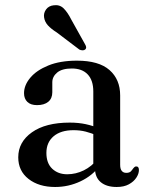

<svg xmlns="http://www.w3.org/2000/svg" viewBox="-20 -716 584 747"><path d="M349.5 -61.5V-71.5L343 -75V-360Q343 -403.5 321.2 -426.5Q299.5 -449.5 259.5 -449.5Q221.5 -449.5 202.5 -433.8Q183.5 -418 183.5 -396V-357Q183.5 -333 167.8 -320Q152 -307 124 -307Q99.5 -307 86.5 -319.5Q73.5 -332 73.5 -353.5Q73.5 -384.5 97.8 -413.5Q122 -442.5 168 -461.2Q214 -480 279.5 -480Q364.5 -480 406 -443.5Q447.5 -407 447.5 -345V-75Q447.5 -58.5 453.8 -51Q460 -43.5 471 -43.5Q483.5 -43.5 489 -49.2Q494.5 -55 498 -60.5Q500.5 -63.5 503.2 -66Q506 -68.5 510 -68.5Q515.5 -68.5 518 -64.8Q520.5 -61 520.5 -54.5Q520.5 -40 510.5 -24.8Q500.5 -9.5 481.5 1Q462.5 11.5 434 11.5Q394.5 11.5 372 -7.2Q349.5 -26 349.5 -61.5ZM51 -104Q51 -163.5 104.2 -201.2Q157.5 -239 251.5 -239Q285.5 -239 314 -232.8Q342.5 -226.5 364 -217L356 -189.5Q335.5 -198 313.8 -203.8Q292 -209.5 266 -209.5Q216.5 -209.5 188.5 -185.8Q160.5 -162 160.5 -121Q160.5 -81 183.2 -59.5Q206 -38 241.5 -38Q275 -38 306 -53.2Q337 -68.5 359.5 -97L370 -73Q340 -32.5 293.2 -10.5Q246.5 11.5 194.5 11.5Q131 11.5 91 -19.8Q51 -51 51 -104ZM257.5 -639.5 310.5 -544.5Q314 -539 315 -533.5Q316 -528 311.5 -523.5Q307.5 -520 301 -520.2Q294.5 -520.5 289 -523L200.5 -590Q179 -603.5 166.5 -617.2Q154 -631 151.5 -648.5Q149 -665 159.2 -679.2Q169.5 -693.5 189.5 -695.5Q212.5 -698.5 228 -683Q243.5 -667.5 257.5 -639.5Z"/></svg>

Font: Fraunces 11pt
Style: Regular
Weight: 400
Version: Version 1.000;[b76b70a41]